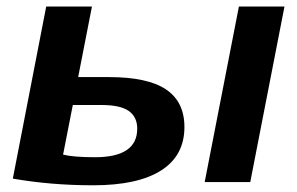

<svg xmlns="http://www.w3.org/2000/svg" viewBox="-20 -548 894 578"><path d="M596.2 0 699.2 -528.3H836.4L733.4 0ZM256.8 -528.3 215.3 -315.9H308.6Q424.3 -315.9 479.7 -278.8Q535.2 -241.7 535.2 -165.5Q535.2 -79.6 465.1 -34.9Q395 9.8 260.7 9.8Q133.8 9.8 18.6 -10.3L119.1 -528.3ZM169.9 -82.5Q201.2 -74.7 266.1 -74.7Q393.1 -74.7 393.1 -160.6Q393.1 -195.8 367.7 -213.9Q342.3 -231.9 285.2 -231.9H199.2Z"/></svg>

Font: Liberation Sans
Style: Bold Italic
Weight: 700
Italic angle: -12°
Designer: Steve Matteson
Foundry: Ascender Corporation
Version: Version 2.1.5